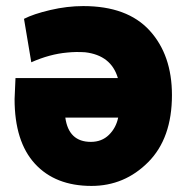

<svg xmlns="http://www.w3.org/2000/svg" viewBox="-20 -578 613 632"><path d="M546 -265Q546 -123 468 -44.5Q390 34 281 34Q162 34 95 -39Q28 -112 28 -252Q28 -258 31 -321H368Q346 -396 260 -406Q229 -408 201 -405Q144 -400 83 -373L59 -516Q90 -532 145.5 -545Q201 -558 254 -558Q399 -558 472.5 -477.5Q546 -397 546 -265ZM369 -191H195Q206 -111 279 -111Q315 -111 338.5 -134Q362 -157 369 -191Z"/></svg>

Font: Repo
Style: ExtraBold
Weight: 800
Designer: Stefan Peev
Foundry: Context Ltd
Version: Version 001.000